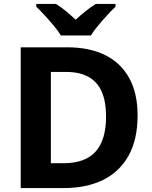

<svg xmlns="http://www.w3.org/2000/svg" viewBox="-20 -954 772 974"><path d="M678 -369Q678 -246 632 -164Q586 -82 502.5 -41Q419 0 303 0H85V-714H321Q434 -714 513.5 -674.5Q593 -635 635.5 -558Q678 -481 678 -369ZM518 -363Q518 -440 495.5 -490Q473 -540 428 -564.5Q383 -589 317 -589H238V-126H302Q412 -126 465 -185Q518 -244 518 -363ZM289 -774Q275 -797 252.5 -824Q230 -851 206.5 -876.5Q183 -902 164 -920V-934H264Q290 -918 314 -898Q338 -878 364 -854Q390 -878 415 -898Q440 -918 466 -934H566V-920Q548 -903 524 -877Q500 -851 477.5 -824Q455 -797 441 -774Z"/></svg>

Font: Noto Sans Lao Looped
Style: Bold
Weight: 700
Designer: Mark Frömberg, Ben Mitchell
Foundry: The Fontpad Ltd
Version: Version 1.001